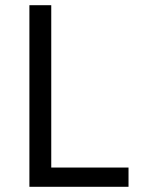

<svg xmlns="http://www.w3.org/2000/svg" viewBox="-20 -718 541 738"><path d="M93 0V-698H177V-74H474V0Z"/></svg>

Font: IBM Plex Sans Thai
Style: Regular
Weight: 400
Designer: Mike Abbink, Paul van der Laan, Pieter van Rosmalen, Ben Mitchell, Mark Frömberg
Foundry: Bold Monday
Version: Version 1.1